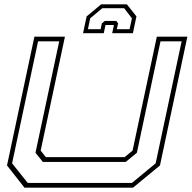

<svg xmlns="http://www.w3.org/2000/svg" viewBox="-20 -870 888 890"><path d="M93.5 0 12.5 -103 139.5 -700H281L168.5 -172L192.5 -141.5H557.5L594.5 -172L707 -700H848.5L721.5 -103L596.5 0ZM108.5 -22H591.5L701.5 -113L822 -678.5H724L614.5 -162L563 -119.5H178.5L144.5 -162L254.5 -678.5H156.5L36 -113ZM568 -850 612.5 -794 596 -716H500L508 -754H469L461 -716H365L381.5 -794L449 -850ZM555.5 -832H454.5L398 -785L387.5 -734.5H446.5L452 -761.5L466 -773H519L527.5 -761.5L521.5 -734.5H580.5L591.5 -785Z"/></svg>

Font: Tourney Expanded ExtraLight
Style: Italic
Weight: 200
Width: 7
Italic angle: -12°
Designer: Tyler Finck
Foundry: Etcetera Type Co
Version: Version 1.010; ttfautohint (v1.8.3)